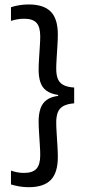

<svg xmlns="http://www.w3.org/2000/svg" viewBox="-20 -696 378 840"><path d="M28 -664.5Q44.5 -670 64.2 -673.2Q84 -676.5 105.5 -676.5Q171 -676.5 202 -645.2Q233 -614 233 -545Q233 -524 231.2 -496.2Q229.5 -468.5 227.8 -441.2Q226 -414 226 -394.5Q226 -369 232.8 -351.5Q239.5 -334 256.8 -324.5Q274 -315 304.5 -313V-244Q274 -241.5 256.8 -231.8Q239.5 -222 232.8 -204.2Q226 -186.5 226 -161Q226 -141.5 227.8 -114.2Q229.5 -87 231.2 -58.8Q233 -30.5 233 -9Q233 60 202 91.5Q171 123 105.5 123Q84 123 64.2 119.5Q44.5 116 28 111V50.5Q39.5 54.5 53.8 57.5Q68 60.5 85 60.5Q123 60.5 139.5 42.2Q156 24 156 -17Q156 -36 154.2 -62.5Q152.5 -89 150.8 -116.5Q149 -144 149 -165Q149 -196.5 156.8 -220.2Q164.5 -244 183.8 -258.5Q203 -273 238 -277L234.5 -272V-280.5Q201.5 -285.5 182.8 -299.5Q164 -313.5 156.5 -336.8Q149 -360 149 -390.5Q149 -411.5 150.8 -438.8Q152.5 -466 154.2 -492.5Q156 -519 156 -537Q156 -578 139.8 -596Q123.5 -614 86 -614Q69 -614 54.2 -611.2Q39.5 -608.5 28 -604.5Z"/></svg>

Font: Anek Latin Medium
Style: Regular
Weight: 400
Version: Version 1.003